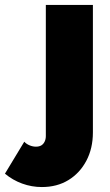

<svg xmlns="http://www.w3.org/2000/svg" viewBox="-137 -546 443 775"><path d="M32 209Q-9 209 -47.5 195Q-86 181 -117 155L-39 26Q-31 35 -18 40.5Q-5 46 8 46Q21 46 29.5 41Q38 36 43 26Q48 16 48 3V-526H238V-12Q238 53 211.5 103Q185 153 139 181Q93 209 32 209Z"/></svg>

Font: Raleway Thin Black
Style: Regular
Weight: 900
Version: Version 4.026